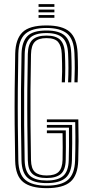

<svg xmlns="http://www.w3.org/2000/svg" viewBox="-20 -934 456 960"><path d="M213 6.8Q133.9 6.8 95.7 -24Q57.4 -54.7 55.8 -131.1Q53.9 -225.4 53.3 -312.6Q52.6 -399.9 53.4 -486.7Q54.1 -573.4 56 -665.9Q57.7 -738.1 92.2 -772.4Q126.7 -806.8 212.4 -806.8Q292.6 -806.8 328.6 -774.7Q364.6 -742.5 368 -669Q369.8 -628.2 369.8 -595.8Q369.8 -563.4 368 -522.5H352.1Q353.5 -555.5 353.8 -589.9Q354.1 -624.4 352.1 -668.5Q349.2 -738.4 315.1 -766.3Q281 -794.2 212.4 -794.2Q139.5 -794.2 106.4 -764.6Q73.2 -735 71.6 -665.2Q69.7 -574.6 69.1 -484.6Q68.4 -394.6 69.2 -306.2Q70 -217.8 71.6 -131.5Q73.1 -62.1 107.3 -34Q141.5 -5.8 213 -5.8Q287.2 -5.8 320.2 -35.1Q353.3 -64.4 355.4 -131.5Q356.3 -161.5 356.7 -190.4Q357.1 -219.4 357 -251.7Q356.9 -283.9 356.1 -323.2H214.4V-336.9H371.6Q373 -273.5 372.9 -228Q372.7 -182.4 371.2 -131.1Q369 -57.3 332.3 -25.3Q295.6 6.8 213 6.8ZM213 -18.5Q148.7 -18.5 118.8 -44.4Q88.9 -70.4 87.4 -132.5Q85.6 -218.1 84.9 -304.4Q84.3 -390.7 84.9 -480.3Q85.6 -570 87.7 -665.3Q89.3 -724.5 116.7 -753Q144.2 -781.5 212.4 -781.5Q275.8 -781.5 304.7 -755.2Q333.6 -728.8 336.3 -667.8Q338.1 -627 338.1 -594.8Q338.1 -562.6 336.3 -522.5H320.4Q322.2 -561.8 322.2 -594Q322.3 -626.2 320.5 -666.4Q317.9 -722.2 292.4 -745.4Q267 -768.7 212.4 -768.7Q153.6 -768.7 129.2 -743.6Q104.8 -718.5 103.5 -664.9Q101.5 -571.7 100.8 -483.8Q100.1 -396 100.8 -309.2Q101.4 -222.4 103.3 -132.2Q104.7 -75.6 131.7 -53.4Q158.7 -31.3 213 -31.3Q269.4 -31.3 295.8 -54.3Q322.2 -77.4 323.7 -132.6Q324.6 -166.4 325 -202.3Q325.4 -238.2 324.8 -295.6H214.4V-309.4H340.6Q341.1 -264.7 341 -218.6Q340.8 -172.5 339.6 -132.2Q337.7 -70.8 308 -44.6Q278.2 -18.5 213 -18.5ZM213 -43.9Q165.8 -43.9 143 -63.8Q120.3 -83.7 119.1 -132.6Q117.4 -220.9 116.7 -307.5Q115.9 -394.1 116.6 -482.4Q117.3 -570.7 119.1 -664.2Q120.3 -714.3 142.5 -735.2Q164.8 -756.1 212.4 -756.1Q259.5 -756.1 280.9 -735.1Q302.4 -714.1 304.6 -665.6Q306.4 -626.3 306.4 -594Q306.4 -561.8 304.6 -522.5H288.8Q290.3 -554 290.6 -576Q290.8 -598 290.3 -618.4Q289.8 -638.8 288.8 -665.1Q287 -704.8 270.5 -724.1Q254 -743.4 212.4 -743.4Q172.2 -743.4 154 -724.8Q135.9 -706.2 135 -661.9Q133.1 -573.7 132.4 -484.6Q131.8 -395.5 132.6 -307.3Q133.3 -219.1 135 -133.4Q135.8 -91.3 154.6 -73.9Q173.4 -56.6 213 -56.6Q254.9 -56.6 273.3 -74.9Q291.6 -93.2 292.8 -134.3Q293.5 -163.2 293.5 -196.5Q293.5 -229.8 292.8 -268.1H214.4V-281.9H309Q309.5 -234.5 309.4 -196.7Q309.3 -158.8 308.6 -133.3Q307.4 -83.7 283.9 -63.8Q260.5 -43.9 213 -43.9ZM172.8 -899.8V-913.5H252V-899.8ZM172.8 -845V-858.7H252V-845ZM172.8 -872.4V-886.1H252V-872.4Z"/></svg>

Font: Big Shoulders Inline Text Thin
Style: Regular
Weight: 100
Designer: Patric King
Foundry: XO Type Co
Version: Version 2.002